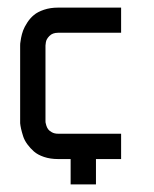

<svg xmlns="http://www.w3.org/2000/svg" viewBox="-20 -420 406 507"><path d="M299.8 0H233.4V66.9H166.5V0H133.3Q112.8 0 96.2 -5.6Q79.6 -11.2 69.6 -20Q59.6 -28.8 52 -39.3Q44.4 -49.8 41 -60.5Q37.6 -71.3 35.6 -80.1Q33.7 -88.9 33.2 -94.7V-100.1V-299.8Q33.2 -301.8 33.4 -305.4Q33.7 -309.1 35.6 -319.6Q37.6 -330.1 41 -339.4Q44.4 -348.6 52 -360.4Q59.6 -372.1 69.6 -380.4Q79.6 -388.7 96.2 -394.3Q112.8 -399.9 133.3 -399.9H299.8V-333.5H133.3Q118.7 -333.5 110.4 -325Q102.1 -316.4 101.1 -308.1L100.1 -299.8V-100.1Q100.1 -98.6 100.3 -96.4Q100.6 -94.2 102.3 -88.6Q104 -83 107.2 -78.6Q110.4 -74.2 117.2 -70.6Q124 -66.9 133.3 -66.9H299.8Z"/></svg>

Font: Malkor
Style: Regular
Weight: 400
Version: Version 1.3